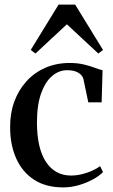

<svg xmlns="http://www.w3.org/2000/svg" viewBox="-20 -803 490 834"><path d="M254 11Q179.5 11 128.2 -22.2Q77 -55.5 50.5 -114.5Q24 -173.5 24 -250.5Q23.5 -310.5 42 -361.2Q60.5 -412 94.8 -449.8Q129 -487.5 176.8 -508.5Q224.5 -529.5 283 -529.5Q317 -529.5 344.8 -522.8Q372.5 -516 393 -508.2Q413.5 -500.5 425.5 -498L421.5 -358.5H363.5L342.5 -459Q341 -467.5 333.2 -476.5Q325.5 -485.5 310.5 -491.8Q295.5 -498 271 -498Q236 -498 206.2 -472.8Q176.5 -447.5 158.5 -397Q140.5 -346.5 140.5 -271Q140.5 -214.5 150.5 -171.5Q160.5 -128.5 179.8 -99.5Q199 -70.5 226.2 -55.5Q253.5 -40.5 287.5 -40.5Q311.5 -40.5 335.5 -46.2Q359.5 -52 380.2 -61.5Q401 -71 415 -81L427.5 -55.5Q412 -39.5 384.5 -24.2Q357 -9 323.2 1Q289.5 11 254 11ZM134 -570.5 113.5 -586 234.5 -783H306.5L427.5 -586L407 -570.5L270.5 -697.5Z"/></svg>

Font: Merriweather 120pt Medium
Style: Regular
Weight: 500
Version: Version 2.100